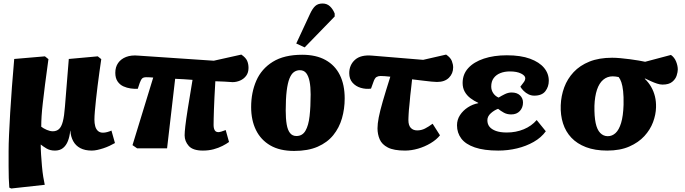

<svg xmlns="http://www.w3.org/2000/svg" viewBox="-20 -844 3905 1094"><path d="M44 230 33 225Q31 200 30 170.5Q29 141 29 103Q29 65 29 17Q29 -21 31.5 -76.5Q34 -132 38 -201.5Q42 -271 48 -349Q54 -427 61 -508L236 -523L256 -507Q244 -422 236.5 -361.5Q229 -301 224 -258Q219 -215 217 -182.5Q215 -150 215 -122Q228 -112 246.5 -104Q265 -96 281 -96Q302 -96 316 -108.5Q330 -121 338 -151.5Q346 -182 350 -236L372 -508L537 -523L557 -507Q552 -473 546.5 -433.5Q541 -394 536 -354Q531 -314 527 -277Q523 -240 520.5 -210Q518 -180 518 -162Q518 -142 522.5 -125Q527 -108 538 -98Q549 -88 567 -88Q578 -88 591 -91.5Q604 -95 615 -100L635 -29Q621 -21 604 -13Q587 -5 568.5 1Q550 7 533.5 10.5Q517 14 503 14Q464 14 437.5 0Q411 -14 397 -40Q383 -66 381 -99H380Q377 -66 367 -40.5Q357 -15 339 -0.5Q321 14 293 14Q265 14 245 2Q225 -10 213 -20H212Q212 4 214 36Q216 68 219 102Q222 136 226.5 164Q231 192 235 209Z M1136 14Q1079 14 1055.5 -12.5Q1032 -39 1032 -73Q1032 -91 1036 -126Q1040 -161 1050 -224.5Q1060 -288 1077 -389Q1053 -391 1028 -392.5Q1003 -394 978 -395L932 1H761L735 -17L853 -402Q842 -403 832.5 -403.5Q823 -404 814 -404Q797 -404 790 -397Q783 -390 776 -371L765 -338Q746 -337 724.5 -340Q703 -343 683 -352Q663 -361 650 -380Q637 -399 637 -429Q637 -462 653 -485Q669 -508 698.5 -519.5Q728 -531 769 -527L1198 -498L1355 -533Q1380 -516 1388 -498Q1396 -480 1396 -457Q1396 -430 1382.5 -412Q1369 -394 1348 -385Q1327 -376 1305 -376Q1284 -378 1258.5 -379Q1233 -380 1207 -381Q1204 -331 1202 -290.5Q1200 -250 1199 -219.5Q1198 -189 1197.5 -167.5Q1197 -146 1197 -131Q1197 -119 1200 -109.5Q1203 -100 1209 -95.5Q1215 -91 1224 -91Q1230 -91 1242 -94.5Q1254 -98 1266 -103L1285 -35Q1270 -24 1247.5 -12.5Q1225 -1 1197 6.5Q1169 14 1136 14Z M1656 16Q1574 16 1520 -15.5Q1466 -47 1438.5 -103Q1411 -159 1411 -234Q1411 -317 1440.5 -384.5Q1470 -452 1534.5 -492Q1599 -532 1702 -532Q1781 -532 1835 -502Q1889 -472 1916.5 -416.5Q1944 -361 1944 -283Q1944 -224 1928.5 -170Q1913 -116 1879 -74Q1845 -32 1790 -8Q1735 16 1656 16ZM1669 -69Q1703 -69 1720.5 -99Q1738 -129 1744 -182.5Q1750 -236 1750 -306Q1750 -349 1744 -379.5Q1738 -410 1725 -427Q1712 -444 1688 -444Q1670 -444 1655 -433.5Q1640 -423 1629.5 -397Q1619 -371 1613.5 -326Q1608 -281 1608 -214Q1608 -168 1613.5 -135.5Q1619 -103 1632.5 -86Q1646 -69 1669 -69ZM1716 -574 1668 -596 1747 -766Q1761 -796 1776.5 -810Q1792 -824 1818 -824Q1843 -824 1860 -808Q1877 -792 1887 -767V-750Z M2288 14Q2224 14 2190 -3.5Q2156 -21 2143.5 -50Q2131 -79 2131 -113Q2131 -139 2138 -175Q2145 -211 2161 -266.5Q2177 -322 2204 -407Q2187 -409 2172.5 -410Q2158 -411 2148 -411Q2135 -411 2125 -405Q2115 -399 2107 -375L2094 -339Q2064 -335 2035.5 -343.5Q2007 -352 1988.5 -373Q1970 -394 1970 -427Q1970 -474 2003 -503.5Q2036 -533 2101 -527L2391 -503L2522 -533Q2547 -516 2554.5 -496.5Q2562 -477 2562 -460Q2562 -425 2538 -401Q2514 -377 2470 -377Q2459 -377 2438.5 -379Q2418 -381 2390 -384.5Q2362 -388 2328 -392Q2326 -375 2324.5 -359Q2323 -343 2321 -328Q2319 -313 2317.5 -298Q2316 -283 2315 -269Q2314 -255 2312.5 -243Q2311 -231 2310 -219Q2309 -207 2308.5 -196.5Q2308 -186 2307.5 -177Q2307 -168 2307 -160Q2307 -130 2320.5 -115.5Q2334 -101 2357 -101Q2381 -101 2401.5 -111.5Q2422 -122 2445 -139L2487 -73Q2467 -48 2433.5 -28Q2400 -8 2362 3Q2324 14 2288 14Z M2819 14Q2738 14 2685.5 -4Q2633 -22 2608.5 -54.5Q2584 -87 2584 -130Q2584 -162 2601 -188Q2618 -214 2645.5 -232Q2673 -250 2705 -256V-258Q2681 -269 2660.5 -284.5Q2640 -300 2628 -321.5Q2616 -343 2616 -371Q2616 -421 2648 -456Q2680 -491 2737 -510Q2794 -529 2868 -529Q2947 -529 3000 -509.5Q3053 -490 3080 -457.5Q3107 -425 3107 -384Q3107 -350 3087.5 -324.5Q3068 -299 3024 -299Q3007 -299 2991.5 -306.5Q2976 -314 2964 -326Q2952 -338 2945 -350Q2960 -369 2966.5 -378.5Q2973 -388 2973 -398Q2973 -413 2949 -425Q2925 -437 2885 -437Q2855 -437 2831 -427.5Q2807 -418 2793 -399Q2779 -380 2779 -351Q2779 -330 2790.5 -313Q2802 -296 2821 -288Q2837 -298 2856.5 -307.5Q2876 -317 2895 -317Q2926 -317 2943 -300.5Q2960 -284 2960 -260Q2960 -231 2942 -211.5Q2924 -192 2893 -192Q2869 -192 2851 -202Q2833 -212 2818 -224Q2796 -216 2776.5 -198.5Q2757 -181 2757 -159Q2757 -137 2769 -122Q2781 -107 2805.5 -98Q2830 -89 2868 -89Q2920 -89 2964.5 -107.5Q3009 -126 3038 -160L3090 -96Q3064 -60 3021 -35.5Q2978 -11 2926 1.5Q2874 14 2819 14Z M3440 14Q3370 14 3319 -5.5Q3268 -25 3235.5 -59.5Q3203 -94 3188 -141Q3173 -188 3175 -244Q3177 -298 3195 -346.5Q3213 -395 3248.5 -433Q3284 -471 3338.5 -493Q3393 -515 3468 -515Q3489 -515 3516 -512.5Q3543 -510 3569.5 -506.5Q3596 -503 3619.5 -499Q3643 -495 3656 -492L3803 -531Q3823 -517 3832.5 -493Q3842 -469 3842 -448Q3842 -434 3835.5 -413.5Q3829 -393 3810 -377.5Q3791 -362 3755 -362Q3741 -362 3724 -367.5Q3707 -373 3689.5 -381Q3672 -389 3655 -397L3654 -395Q3676 -374 3690.5 -348.5Q3705 -323 3712 -294Q3719 -265 3718 -232Q3717 -191 3701 -148Q3685 -105 3651.5 -68.5Q3618 -32 3565.5 -9Q3513 14 3440 14ZM3443 -68Q3468 -68 3487.5 -86Q3507 -104 3519 -143.5Q3531 -183 3533 -247Q3534 -294 3530.5 -325Q3527 -356 3520.5 -375Q3514 -394 3505 -405Q3495 -407 3487 -408Q3479 -409 3471 -409Q3440 -409 3417 -389.5Q3394 -370 3381.5 -332.5Q3369 -295 3367 -241Q3366 -181 3374 -143Q3382 -105 3400 -86.5Q3418 -68 3443 -68Z"/></svg>

Font: Literata ExtraBold
Style: Italic
Weight: 800
Italic angle: -2°
Designer: Latin by Veronika Burian and Jose Scaglione. Greek by Irene Vlachou. Cyrillic by Vera Evstafieva
Foundry: TypeTogether
Version: Version 3.002